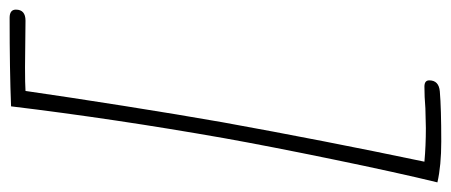

<svg xmlns="http://www.w3.org/2000/svg" viewBox="-307 -492 937 399"><g transform="rotate(-90 161.5 -292.5)"><path d="M-18 148Q2 66 29.5 -67.5Q57 -201 74 -296Q114 -523 140 -738Q215 -741 324 -741Q341 -741 341 -728Q341 -708 318 -708L221 -709Q187 -709 172 -708Q159 -618 141 -504Q123 -390 107 -299Q69 -89 25 121Q58 124 95 124L136 123Q160 121 181 121Q194 121 194 131Q194 151 171 153Q136 156 67 156Q17 156 -18 148Z"/></g></svg>

Font: Mali ExtraLight
Style: Italic
Weight: 275
Italic angle: -10°
Version: Version 1.000; ttfautohint (v1.6)